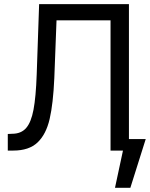

<svg xmlns="http://www.w3.org/2000/svg" viewBox="-20 -727 724 927"><path d="M17.6 -80.1 38.1 -81.1Q82 -81.1 106.2 -108.9Q130.4 -136.7 141.8 -197.5Q153.3 -258.3 157.2 -367.2L168.9 -707H602.5V-55.7H683.6L609.4 179.7H535.2L573.7 0H513.7V-628.9H252.9L242.2 -349.6Q236.8 -226.6 219.7 -152.6Q202.6 -78.6 161.4 -39.3Q120.1 0 43.9 0H17.6Z"/></svg>

Font: Pretendard Std
Style: Regular
Weight: 400
Designer: Base glyphs from Inter by Rasmus Andersson; Hangeul glyphs from Noto Sans CJK(Source Han Sans) by Jang Soo-young and Kan
Foundry: Kil Hyung-jin
Version: Version 1.309